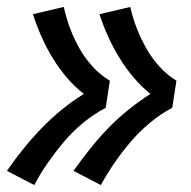

<svg xmlns="http://www.w3.org/2000/svg" viewBox="-32 -612 552 554"><path d="M259 -78 180 -119Q203 -151 227.5 -182Q252 -213 279.5 -241.5Q307 -270 338 -295Q369 -320 402 -341Q376 -362 353.5 -388.5Q331 -415 313 -444.5Q295 -474 280.5 -505.5Q266 -537 255 -571L344 -592Q351 -560 363 -529.5Q375 -499 391 -471Q407 -443 428.5 -419.5Q450 -396 477 -379L465 -301Q431 -283 401 -258Q371 -233 346 -204Q321 -175 299 -143Q277 -111 259 -78ZM67 -78 -12 -119Q10 -151 35 -182Q60 -213 87.5 -241.5Q115 -270 145.5 -295Q176 -320 210 -341Q183 -362 160.5 -388.5Q138 -415 120 -444.5Q102 -474 88 -505.5Q74 -537 63 -571L152 -592Q159 -560 170.5 -529.5Q182 -499 198 -471Q214 -443 235.5 -419.5Q257 -396 285 -379L273 -301Q239 -283 208.5 -258Q178 -233 153.5 -204Q129 -175 106.5 -143Q84 -111 67 -78Z"/></svg>

Font: Iosevka Curly Extrabold
Style: Italic
Weight: 800
Italic angle: -9°
Monospace: yes
Designer: Belleve Invis
Foundry: Belleve Invis
Version: Version 22.1.2; ttfautohint (v1.8.4)